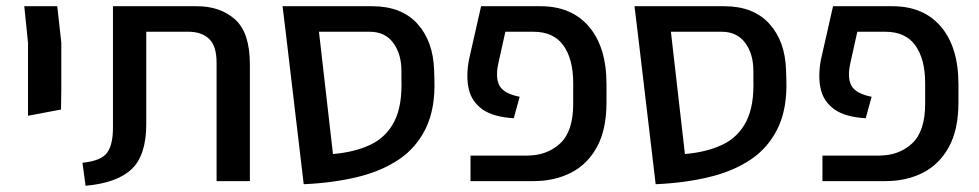

<svg xmlns="http://www.w3.org/2000/svg" viewBox="-20 -582 3145 617"><path d="M70 -210V-445L58 -562H164L177 -445V-293L176 -230Z M255 15 245 -59Q305 -65 324 -91Q343 -117 343 -171V-562H613Q688 -562 735.5 -519.5Q783 -477 783 -375V0H676V-380Q676 -435 651.5 -457.5Q627 -480 586 -480H450V-183Q450 -83 403 -38.5Q356 6 255 15Z M956 10 898 -480 888 -562H1176Q1270 -562 1321 -506Q1372 -450 1375 -357L1376 -325Q1379 -233 1348.5 -170Q1318 -107 1261 -69Q1204 -31 1126 -12.5Q1048 6 956 10ZM1168 -480H1005L1050 -87Q1120 -93 1170.5 -117Q1221 -141 1247 -191.5Q1273 -242 1270 -327V-354Q1270 -409 1243.5 -444.5Q1217 -480 1168 -480Z M1492 0V-82H1673Q1738 -82 1780 -121Q1822 -160 1822 -248V-315Q1822 -392 1790.5 -436Q1759 -480 1694 -480H1604L1582 -381Q1571 -333 1585 -307Q1599 -281 1650 -271L1631 -202Q1565 -206 1530.5 -230.5Q1496 -255 1486.5 -295.5Q1477 -336 1487 -390L1526 -562H1717Q1817 -562 1873 -496Q1929 -430 1929 -311V-253Q1929 -166 1898.5 -110Q1868 -54 1815 -27Q1762 0 1695 0Z M2087 10 2029 -480 2019 -562H2307Q2401 -562 2452 -506Q2503 -450 2506 -357L2507 -325Q2510 -233 2479.5 -170Q2449 -107 2392 -69Q2335 -31 2257 -12.5Q2179 6 2087 10ZM2299 -480H2136L2181 -87Q2251 -93 2301.5 -117Q2352 -141 2378 -191.5Q2404 -242 2401 -327V-354Q2401 -409 2374.5 -444.5Q2348 -480 2299 -480Z M2623 0V-82H2804Q2869 -82 2911 -121Q2953 -160 2953 -248V-315Q2953 -392 2921.5 -436Q2890 -480 2825 -480H2735L2713 -381Q2702 -333 2716 -307Q2730 -281 2781 -271L2762 -202Q2696 -206 2661.5 -230.5Q2627 -255 2617.5 -295.5Q2608 -336 2618 -390L2657 -562H2848Q2948 -562 3004 -496Q3060 -430 3060 -311V-253Q3060 -166 3029.5 -110Q2999 -54 2946 -27Q2893 0 2826 0Z"/></svg>

Font: Assistant SemiBold
Style: Regular
Weight: 600
Designer: Hebrew By Ben Nathan, Latin by Paul Hunt
Version: Version 3.000